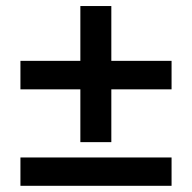

<svg xmlns="http://www.w3.org/2000/svg" viewBox="-20 -640 620 620"><path d="M46 -131.5H534V-40H46ZM534 -443.5V-351.5H339.5V-181H239.5V-351.5H46V-443.5H239.5V-620.5H339.5V-443.5Z"/></svg>

Font: LatoLatin
Style: Bold
Weight: 700
Designer: Lukasz Dziedzic with Adam Twardoch and Botio Nikoltchev
Foundry: tyPoland Lukasz Dziedzic
Version: Version 2.015; 2015-08-06; http://www.latofonts.com/